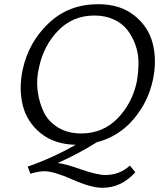

<svg xmlns="http://www.w3.org/2000/svg" viewBox="-20 -684 786 915"><path d="M709 -305Q687 -199 616.5 -116Q546 -33 441 -6Q352 50 255 93Q289 96 365.5 123Q442 150 483 150Q550 150 599 105L625 137Q558 211 468 211Q414 211 325 171.5Q236 132 192 132Q164 132 125 144L112 110Q230 69 341 6Q239 4 173.5 -49.5Q108 -103 88.5 -182Q69 -261 88 -352Q116 -482 211.5 -573Q307 -664 448 -664Q553 -664 620.5 -610Q688 -556 708 -476Q728 -396 709 -305ZM166 -363Q152 -306 159.5 -250Q167 -194 189 -149Q211 -104 257.5 -76Q304 -48 367 -48Q470 -48 540 -119.5Q610 -191 632 -295Q640 -341 640 -385.5Q640 -430 625 -471Q610 -512 586 -542.5Q562 -573 521.5 -591.5Q481 -610 430 -610Q327 -610 257.5 -538.5Q188 -467 166 -363Z"/></svg>

Font: EauTest
Style: Italic
Weight: 400
Italic angle: -12°
Designer: Christian Thalmann (Catharsis Fonts)
Version: Version 0.001;PS 000.001;hotconv 1.0.88;makeotf.lib2.5.64775